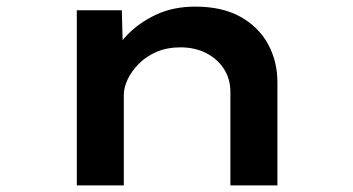

<svg xmlns="http://www.w3.org/2000/svg" viewBox="-20 -560 1067 580"><path d="M212 0V-529H348L352 -381L309 -374Q327 -415 363 -453Q399 -491 451 -515.5Q503 -540 570 -540Q651 -540 706 -509.5Q761 -479 789.5 -427Q818 -375 818 -312V0H676V-282Q676 -322 656 -352.5Q636 -383 602 -400Q568 -417 525 -417Q485 -417 453.5 -403.5Q422 -390 400 -368Q378 -346 366 -321Q354 -296 354 -273V0H284Q248 0 230 0Q212 0 212 0Z"/></svg>

Font: Lexend Zetta SemiBold
Style: Regular
Weight: 600
Designer: Bonnie Shaver-Troup, Thomas Jockin
Foundry: Lexend
Version: Version 1.007